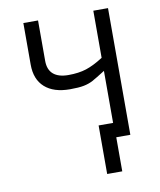

<svg xmlns="http://www.w3.org/2000/svg" viewBox="-87 -619 774 927"><g transform="rotate(-10 300.0 -156.0)"><path d="M363 0H434V-255Q390 -227 370.5 -216.5Q351 -206 326 -201Q301 -196 258 -196Q178 -196 134.5 -234.8Q91 -273.5 91 -346V-550H163V-352Q163 -308.5 188.2 -286.8Q213.5 -265 262 -265Q312.5 -265 349.8 -277Q387 -289 434 -319V-550H506V71H437V238H363Z"/></g></svg>

Font: JuliaMono SemiBold
Style: Regular
Weight: 600
Monospace: yes
Designer: cormullion
Foundry: corm
Version: Version 0.055; ttfautohint (v1.8.4)